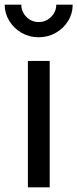

<svg xmlns="http://www.w3.org/2000/svg" viewBox="-61 -799 330 819"><path d="M58 0H151V-539H58ZM104 -640Q144 -640 177 -659Q210 -678 229.5 -709.5Q249 -741 249 -779H179Q179 -749 157 -727Q135 -705 104 -705Q73 -705 51.5 -727Q30 -749 30 -779H-41Q-41 -742 -21.5 -710Q-2 -678 31 -659Q64 -640 104 -640Z"/></svg>

Font: Plus Jakarta Sans Medium
Style: Regular
Weight: 500
Designer: Gumpita Rahayu
Foundry: Tokotype
Version: Version 2.004; ttfautohint (v1.8.3)